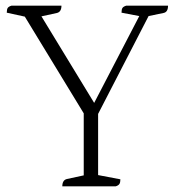

<svg xmlns="http://www.w3.org/2000/svg" viewBox="-20 -661 620 681"><path d="M201 0Q201 -22 217 -26L277 -39V-259L68 -602L4 -616Q4 -628 7.5 -633Q11 -638 21 -641H198Q198 -619 182 -615L127 -603L314 -296L474 -604L411 -616Q411 -628 414.5 -633Q418 -638 428 -641H576Q576 -618 560 -615L507 -604L328 -257V-40L407 -25Q407 -14 403.5 -8.5Q400 -3 390 0Z"/></svg>

Font: Petrona ExtraLight
Style: Regular
Weight: 200
Designer: Ringo R. Seeber
Foundry: Ringo R. Seeber
Version: Version 2.001; ttfautohint (v1.8.3)